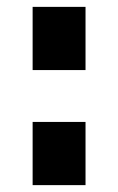

<svg xmlns="http://www.w3.org/2000/svg" viewBox="-20 -539 344 559"><path d="M75 -335V-519H229V-335ZM75 0V-184H229V0Z"/></svg>

Font: Raleway Black
Style: Regular
Weight: 900
Designer: Matt McInerney, Pablo Impallari, Rodrigo Fuenzalida
Foundry: Matt McInerney, Pablo Impallari, Rodrigo Fuenzalida
Version: Version 4.026